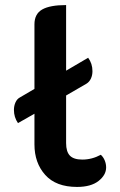

<svg xmlns="http://www.w3.org/2000/svg" viewBox="-20 -729 474 758"><path d="M399 -68Q399 -38 369 -14.5Q339 9 284 9Q201 9 158.5 -38.5Q116 -86 116 -159V-280L51 -243Q35 -266 35 -295Q35 -311 41 -324.5Q47 -338 58 -344L116 -378V-633Q116 -674 146.5 -691.5Q177 -709 241 -709V-450L328 -501Q345 -478 345 -448Q345 -432 339 -419Q333 -406 322 -399L241 -352V-164Q241 -130 256 -114.5Q271 -99 305 -99Q343 -99 378 -118Q388 -109 393.5 -95.5Q399 -82 399 -68Z"/></svg>

Font: K2D
Style: Bold
Weight: 700
Designer: Katatrad Aksorn Co.,Ltd.
Foundry: Cadson Demak Co.,Ltd.
Version: Version 1.000; ttfautohint (v1.6)